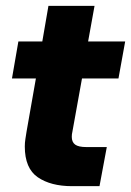

<svg xmlns="http://www.w3.org/2000/svg" viewBox="-20 -638 449 658"><path d="M227 0Q154 0 109.5 -30.5Q65 -61 65 -136Q65 -149 67 -161.5Q69 -174 71 -187L103 -369H21L43 -496H125L146 -618H304L282 -496H409L386 -369H261L228 -186Q227 -182 226.5 -178Q226 -174 226 -169Q226 -151 237.5 -142.5Q249 -134 276 -134H346L321 0Z"/></svg>

Font: Rethink Sans ExtraBold
Style: Italic
Weight: 800
Italic angle: -10°
Designer: The Rethink Sans project authors (Hans Thiessen). DM Sans designed by Colophon Foundry.
Foundry: Rethink Communications LLC
Version: Version 1.001